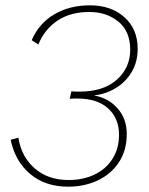

<svg xmlns="http://www.w3.org/2000/svg" viewBox="-20 -691 559 721"><path d="M236 10Q150 10 93.5 -37.5Q37 -85 20 -166L49 -174Q60 -103 110 -59Q160 -15 238 -15Q293 -15 336 -36Q379 -57 403 -95.5Q427 -134 427 -185Q427 -246 386.5 -283.5Q346 -321 270 -321Q263 -321 257 -321Q251 -321 242 -320L248 -348Q258 -347 265 -347Q272 -347 279 -347Q369 -347 419 -392Q469 -437 469 -504Q469 -573 425 -609.5Q381 -646 315 -646Q245 -646 196.5 -614Q148 -582 124 -524L99 -540Q126 -603 183.5 -637Q241 -671 318 -671Q397 -671 447 -626.5Q497 -582 497 -508Q497 -459 475 -421.5Q453 -384 416 -361Q379 -338 335 -333V-332Q387 -323 421.5 -284Q456 -245 456 -188Q456 -126 426.5 -81.5Q397 -37 347 -13.5Q297 10 236 10Z"/></svg>

Font: Work Sans ExtraLight
Style: Italic
Weight: 200
Italic angle: -13°
Designer: Wei Huang
Foundry: Wei Huang
Version: Version 2.012; ttfautohint (v1.8.3)